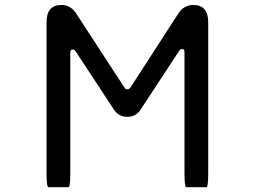

<svg xmlns="http://www.w3.org/2000/svg" viewBox="-20 -742 1040 783"><path d="M486.3 -386.7Q490.2 -380.9 492.2 -379.4Q494.1 -377.9 499 -377.9Q503.9 -377.9 506.8 -379.9Q509.8 -381.8 513.7 -387.7L707 -686.5Q729.5 -721.7 768.6 -721.7Q829.1 -721.7 829.1 -651.4V-34.2Q829.1 21.5 821.3 21.5H740.2Q732.4 21.5 732.4 -34.2V-525.4Q732.4 -536.1 730.5 -539.1Q728.5 -542 722.7 -542Q718.8 -542 716.3 -540.5Q713.9 -539.1 709 -532.2L552.7 -293.9Q534.2 -265.6 499 -265.6Q464.8 -265.6 445.3 -293.9L290 -530.3Q285.2 -537.1 282.7 -538.6Q280.3 -540 276.4 -540Q270.5 -540 268.6 -537.1Q266.6 -534.2 266.6 -523.4V-34.2Q266.6 21.5 258.8 21.5H177.7Q169.9 21.5 169.9 -34.2V-651.4Q169.9 -721.7 230.5 -721.7Q268.6 -721.7 291 -686.5L486.3 -386.7Z"/></svg>

Font: YuPearl-Regular
Style: Regular
Weight: 400
Designer: Max Yao
Foundry: Max-Everyday
Version: Version 1.011; ttfautohint (v1.8.3)